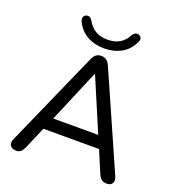

<svg xmlns="http://www.w3.org/2000/svg" viewBox="-161 -1036 1056 1167"><g transform="rotate(20 367.0 -453.0)"><path d="M366 -760Q304 -760 255.5 -787Q207 -814 182 -868Q175 -885 180 -896Q185 -907 197 -911Q221 -919 237 -891Q257 -855 288.5 -836Q320 -817 366 -817Q413 -817 445 -836Q477 -855 495 -891Q513 -919 535 -911Q548 -907 553 -896Q558 -885 550 -869Q525 -814 476.5 -787Q428 -760 366 -760ZM76 7Q48 7 37 -11Q26 -29 39 -56L311 -670Q321 -693 335 -702.5Q349 -712 367 -712Q385 -712 399.5 -702.5Q414 -693 424 -670L695 -56Q708 -28 698 -10.5Q688 7 662 7Q640 7 627.5 -3.5Q615 -14 606 -35L547 -175H187L127 -35Q117 -13 106 -3Q95 7 76 7ZM366 -595 222 -254H513L368 -595Z"/></g></svg>

Font: Chiron GoRound TC
Style: Regular
Weight: 400
Designer: Ryoko NISHIZUKA 西塚涼子 (kana, bopomofo & ideographs); Paul D. Hunt (Latin, Greek & Cyrillic); Sandoll Communications 산돌커뮤니
Foundry: Adobe
Version: Version 1.000;hotconv 1.1.1;makeotfexe 2.6.0